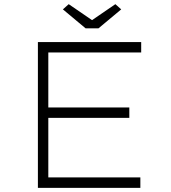

<svg xmlns="http://www.w3.org/2000/svg" viewBox="-20 -902 823 922"><path d="M162 0V-700H658V-650H212V-50H654V0ZM187 -336V-386H601V-336ZM391 -766 282 -857 310 -882 437 -795H407L534 -882L562 -857L453 -766Z"/></svg>

Font: Lexend Mega ExtraLight
Style: Regular
Weight: 250
Version: Version 1.007